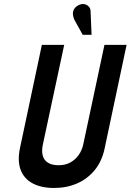

<svg xmlns="http://www.w3.org/2000/svg" viewBox="-20 -923 649 954"><path d="M430 -867Q430 -881 421 -890.5Q412 -900 398.5 -902.5Q385 -905 370 -897Q354 -889 347.5 -876.5Q341 -864 342.5 -850.5Q344 -837 349 -826L391 -750H435ZM500 -186 609 -700H499L394 -207Q388 -177 371 -153Q354 -129 329 -115.5Q304 -102 272 -102Q239 -102 219 -114Q199 -126 192.5 -149.5Q186 -173 193 -205L299 -700H188L79 -186Q66 -122 83 -78Q100 -34 143 -11.5Q186 11 248 11Q312 11 364 -12Q416 -35 451.5 -79Q487 -123 500 -186Z"/></svg>

Font: Advent Pro
Style: Bold Italic
Weight: 700
Italic angle: -12°
Designer: VivaRado, Andreas Kalpakidis
Foundry: VivaRado, Andreas Kalpakidis
Version: Version 3.000